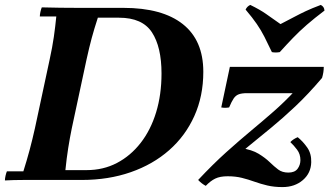

<svg xmlns="http://www.w3.org/2000/svg" viewBox="-28 -732 1342 781"><path d="M293 -700H474Q632 -700 715.5 -634Q799 -568 799 -440Q799 -341 762.5 -260Q726 -179 660 -121Q594 -63 503.5 -31.5Q413 0 305 0H144Q110 0 68.5 0Q27 0 -8 2Q-8 -6 -5.5 -17Q-3 -28 0 -35H67Q81 -79 92.5 -122Q104 -165 114 -210L174 -490Q185 -540 191 -582Q197 -624 201 -665H134Q134 -673 136.5 -684Q139 -695 142 -702Q176 -701 217.5 -700.5Q259 -700 293 -700ZM238 -40H324Q392 -40 447.5 -69Q503 -98 544 -150.5Q585 -203 607 -275Q629 -347 629 -433Q629 -541 590 -600.5Q551 -660 456 -660H370Q355 -614 345 -577Q335 -540 324 -490L264 -210Q256 -171 249.5 -130Q243 -89 238 -40ZM778 0Q839 -65 892.5 -113Q946 -161 993.5 -200.5Q1041 -240 1085 -278.5Q1129 -317 1171 -362L1282 -415Q1225 -348 1173.5 -299.5Q1122 -251 1074.5 -212Q1027 -173 981 -135.5Q935 -98 889 -53ZM1121 29Q1087 29 1059.5 22.5Q1032 16 1007 7Q982 -2 956 -8.5Q930 -15 898 -15Q867 -15 847.5 -5.5Q828 4 809 24Q792 15 778 0L951 -130Q997 -123 1024 -106.5Q1051 -90 1069 -72.5Q1087 -55 1103.5 -42.5Q1120 -30 1145 -30Q1171 -30 1182.5 -45.5Q1194 -61 1194 -81Q1194 -105 1180.5 -123Q1167 -141 1153 -154Q1164 -166 1183 -174Q1205 -156 1222 -131.5Q1239 -107 1238 -72Q1237 -28 1204 0.5Q1171 29 1121 29ZM872 -295 907 -460H1289Q1289 -438 1282 -415L1187 -353H977Q956 -353 943.5 -348.5Q931 -344 922.5 -331.5Q914 -319 904 -295Q887 -292 872 -295ZM1277 -712Q1284 -708 1287.5 -703Q1291 -698 1292 -689Q1251 -658 1220.5 -631.5Q1190 -605 1164 -578Q1138 -551 1110 -520Q1093 -517 1078 -520Q1061 -556 1047.5 -582.5Q1034 -609 1016.5 -634.5Q999 -660 971 -693Q977 -706 990 -712Q1029 -693 1054 -675.5Q1079 -658 1113 -634Q1148 -652 1170.5 -664Q1193 -676 1216.5 -687Q1240 -698 1277 -712Z"/></svg>

Font: Poltawski Nowy
Style: Bold Italic
Weight: 700
Italic angle: -12°
Designer: Adam Pótawski, Mateusz Machalski, Borys Kosmynka, Ania Wieluska
Foundry: Capitalics.wtf
Version: Version 1.001;gftools[0.9.25]